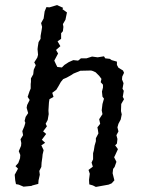

<svg xmlns="http://www.w3.org/2000/svg" viewBox="-20 -730 579 757"><path d="M104 3 73 6 54 -2 43 -4 40 -19 38 -41 51 -65 41 -75 52 -87 59 -106 60 -119 54 -134 63 -155 64 -166 61 -181 71 -197 68 -213 76 -232 80 -246 77 -253 81 -269 91 -284 85 -305 87 -316 97 -336 89 -348 96 -369 101 -381V-399L102 -407V-421L111 -437L113 -455L121 -473L115 -484L127 -503L130 -514L128 -536L129 -545L132 -564L140 -577V-588L144 -611L146 -624L142 -639L152 -657L156 -685L163 -702L175 -701L205 -710L229 -699L226 -694L244 -681L238 -652L228 -635L230 -624L228 -607L221 -599V-577L207 -567L218 -548L201 -533L209 -519L194 -491L201 -476L206 -466L224 -464L234 -474L251 -485L269 -493L288 -491L299 -500H321L343 -507L365 -504L390 -508L395 -500L413 -498L420 -493L441 -487V-474L447 -463L465 -452L469 -443L462 -428L461 -417L467 -402L463 -380L468 -372L464 -348L469 -339L458 -320L457 -292L460 -279L456 -259L447 -242L443 -228L447 -212L439 -197L443 -182L441 -164L434 -157L445 -142L434 -118L430 -110L439 -92L432 -72L426 -64L424 -47L431 -19L420 -7L408 -2L358 7L346 1L332 -3L331 -21L334 -45L329 -60L346 -73L341 -89L347 -102V-126L350 -137L353 -156L358 -173V-185L368 -204L366 -218L364 -228L375 -242L371 -260L384 -280L381 -295L384 -320L390 -341L384 -349L382 -369L386 -385V-396L377 -406L380 -419L371 -431L357 -445L346 -450L339 -452L297 -451L270 -440L261 -434L243 -424L229 -418L220 -407L211 -391L202 -376L186 -364L191 -348L175 -339L173 -326L171 -294L172 -280L168 -257L160 -242L165 -232L150 -212L162 -202L145 -179L158 -167L143 -157L152 -138L148 -121L147 -110L144 -89L143 -72L135 -56L137 -41L132 -19L131 -5L108 1Z"/></svg>

Font: Winky Rough Light
Style: Italic
Weight: 300
Italic angle: -8.97852°
Designer: Simon Atzbach
Foundry: typofactur
Version: Version 1.206; ttfautohint (v1.8.4.7-5d5b)